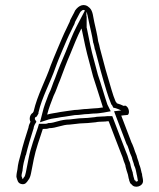

<svg xmlns="http://www.w3.org/2000/svg" viewBox="-20 -688 622 749"><path d="M44 2C48 15 49 27 64 30C78 33 84 24 90 15C96 8 99 -2 101 -12C105 -33 108 -49 112 -68C119 -104 136 -151 147 -185C157 -185 165 -185 172 -188C199 -188 223 -202 252 -202L279 -205C287 -206 295 -207 302 -207C309 -207 316 -208 322 -208C332 -209 343 -210 353 -211C358 -212 363 -213 368 -213C375 -213 383 -214 391 -214C396 -215 400 -215 404 -215C420 -174 436 -130 452 -90L458 -75C460 -70 461 -64 463 -59C465 -53 470 -44 470 -37C473 -26 475 -18 479 -7L482 8C483 10 484 13 484 16C486 22 488 29 494 32C505 48 538 40 538 18C538 8 534 -1 534 -10C533 -12 532 -14 532 -16C530 -26 527 -38 523 -47C521 -59 515 -70 513 -81L507 -96C505 -101 504 -106 502 -111L496 -126L493 -132C479 -168 466 -202 453 -237C462 -238 468 -239 472 -239L479 -240C487 -247 483 -271 469 -276L462 -275C456 -278 447 -282 436 -285C435 -287 433 -290 431 -292C425 -306 420 -321 415 -338C399 -390 384 -444 370 -499C368 -509 366 -518 363 -527C360 -551 352 -582 348 -601C343 -622 343 -644 330 -657C309 -678 287 -667 273 -647C268 -635 259 -621 254 -610C253 -605 251 -600 248 -595L240 -578C227 -552 217 -527 205 -499L190 -463C186 -454 182 -444 178 -433C158 -374 126 -318 111 -253L108 -248C96 -241 93 -223 99 -213C95 -206 92 -198 91 -190C81 -159 68 -118 61 -87C55 -66 50 -49 48 -27C46 -17 44 -8 44 2ZM64 -1C64 -8 66 -14 68 -23V-24V-25C70 -45 74 -61 80 -82L81 -83C88 -113 100 -153 110 -184L111 -186V-188C112 -193 113 -198 116 -203L122 -213L116 -223C115 -225 118 -231 118 -231L123 -233L130 -245V-249C144 -310 176 -365 197 -426C201 -436 204 -446 208 -455L223 -491C235 -519 245 -544 258 -569L266 -586C270 -592 272 -599 273 -603C277 -612 285 -624 291 -637C292 -639 293 -641 294 -642C303 -651 307 -652 316 -643C321 -638 322 -622 328 -597C332 -578 340 -547 343 -525V-523L344 -521C347 -513 348 -505 350 -495L351 -494C365 -439 380 -384 396 -332C401 -315 407 -299 413 -284L414 -281L417 -278L418 -276L422 -268L431 -266C440 -263 448 -260 453 -257H451L425 -254L434 -230C447 -195 460 -161 474 -125L475 -124L478 -118L483 -104C484 -101 485 -96 488 -89L494 -75C497 -60 502 -52 503 -44L504 -41L505 -39C508 -33 511 -21 512 -14C513 -7 514 -5 514 -5C516 9 518 13 518 18C517 19 512 21 510 20L508 16L505 15C505 14 504 12 504 12C503 6 501 3 501 2L498 -12V-14C495 -23 492 -32 490 -40C488 -55 483 -62 482 -65V-66C481 -68 480 -74 477 -82L471 -97C455 -137 439 -181 423 -222L418 -235H404C401 -235 395 -235 389 -234C379 -234 373 -233 368 -233C361 -233 353 -232 350 -231C339 -230 329 -229 321 -228C313 -228 307 -227 302 -227C293 -227 285 -226 277 -225L251 -222C216 -222 192 -208 172 -208H168L164 -206C162 -205 157 -205 147 -205H132L128 -191C117 -158 99 -110 92 -72C88 -53 85 -37 81 -16C79 -7 77 0 75 2L74 3L73 4C71 7 70 10 69 11C68 11 69 10 68 10C68 9 65 3 64 -1ZM136 -211 170 -222C182 -226 200 -227 218 -231C238 -233 255 -237 272 -239C291 -239 307 -243 320 -243H321H323C327 -244 337 -244 344 -245C360 -245 372 -247 385 -249L412 -254L400 -278C398 -283 399 -279 399 -280C387 -315 375 -359 362 -396L347 -452C336 -490 327 -537 319 -577L318 -580V-625L317 -624V-658L279 -585C262 -553 250 -518 236 -485C222 -453 207 -417 195 -383C185 -361 180 -339 171 -323V-322L170 -321C161 -297 151 -273 145 -246ZM164 -241C170 -266 180 -290 189 -314C199 -333 205 -355 214 -375C227 -410 240 -445 254 -477C268 -511 281 -545 297 -576C297 -575 297 -576 298 -577C298 -575 298 -574 299 -573C307 -533 317 -486 328 -447L343 -390C356 -352 368 -310 380 -274V-273L382 -269C370 -267 355 -265 343 -265C335 -264 327 -264 320 -263C304 -263 287 -259 271 -259C252 -257 232 -253 215 -251C197 -247 180 -246 164 -241Z"/></svg>

Font: Scribbler
Style: Clr
Weight: 400
Designer: Mew Too
Foundry: Cannot Into Space Fonts
Version: Version 1.001